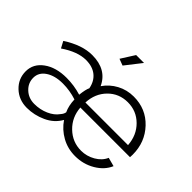

<svg xmlns="http://www.w3.org/2000/svg" viewBox="-153 -979 1239 1239"><g transform="rotate(45 466.0 -360.0)"><path d="M535 -730 449 -620 404 -637 463 -730ZM205 10Q132 10 82.5 -37Q33 -84 33 -152Q33 -221 93.5 -265Q154 -309 250 -309Q319 -309 384 -289Q390 -343 401 -365Q391 -419 354 -449Q317 -479 257 -479Q181 -479 90 -417L66 -462Q170 -530 263 -530Q395 -530 443 -426Q476 -474 528 -502Q580 -530 642 -530Q754 -530 828 -451.5Q902 -373 902 -260Q902 -257 901.5 -247.5Q901 -238 901 -236H448Q454 -153 511.5 -97.5Q569 -42 648 -42Q699 -42 744 -68Q789 -94 807 -136L867 -120Q843 -63 781.5 -26.5Q720 10 645 10Q578 10 522 -21Q466 -52 430 -105Q398 -48 335 -19Q272 10 205 10ZM221 -42Q274 -42 319 -62Q364 -82 387 -115Q403 -133 405 -150Q386 -190 384 -246Q322 -266 259 -266Q187 -266 142 -236Q97 -206 97 -157Q97 -109 133 -75.5Q169 -42 221 -42ZM448 -282H837Q831 -367 775.5 -422Q720 -477 641 -477Q561 -477 506.5 -422Q452 -367 448 -282Z"/></g></svg>

Font: Raleway
Style: Regular
Weight: 400
Designer: Matt McInerney, Pablo Impallari, Rodrigo Fuenzalida
Foundry: Matt McInerney, Pablo Impallari, Rodrigo Fuenzalida
Version: Version 1.000;PS 001.001;hotconv 1.0.56; ttfautohint (v1.5)